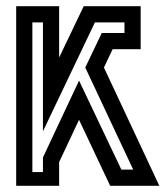

<svg xmlns="http://www.w3.org/2000/svg" viewBox="-20 -597 532 617"><path d="M170 0H32V-577H170V-412L249 -577H432V-439H342L314 -380L492 0H334L234 -212L170 -76ZM380 -491V-525H285L118 -175V-525H84V-44H118V-91L234 -338L370 -52H408L254 -380L307 -491Z"/></svg>

Font: Aurach Bi
Style: Regular
Weight: 400
Designer: Peter Wiegel
Foundry: Peter Wiegel
Version: Version 1.002